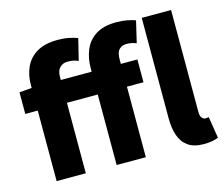

<svg xmlns="http://www.w3.org/2000/svg" viewBox="-113 -965 1322 1131"><g transform="rotate(-15 548.0 -399.5)"><path d="M102 0V-588Q102 -646 124 -694.5Q146 -743 194.5 -772.5Q243 -802 323 -802Q360 -802 391.5 -795.5Q423 -789 443 -781L411 -650Q398 -656 383 -659.5Q368 -663 345 -663Q318 -663 299 -645Q280 -627 280 -589V0ZM468 0V-591Q468 -651 489 -701.5Q510 -752 557 -782.5Q604 -813 683 -813Q721 -813 750.5 -807Q780 -801 799 -794L768 -662Q740 -674 709 -674Q680 -674 663 -656.5Q646 -639 646 -596V0ZM26 -430V-562L113 -569H747V-430ZM997 14Q937 14 901.5 -11Q866 -36 850.5 -81Q835 -126 835 -185V-799H1014V-179Q1014 -151 1024 -140.5Q1034 -130 1044 -130Q1049 -130 1053.5 -130.5Q1058 -131 1065 -132L1086 -1Q1072 5 1050 9.5Q1028 14 997 14Z"/></g></svg>

Font: Noto Sans SC Black
Style: Regular
Weight: 900
Designer: Ryoko NISHIZUKA  (kana, bopomofo & ideographs); Paul D. Hunt (Latin, Greek & Cyrillic); Sandoll Communications , Soo-you
Foundry: Adobe
Version: Version 2.004-H2;hotconv 1.0.118;makeotfexe 2.5.65603